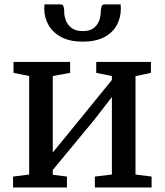

<svg xmlns="http://www.w3.org/2000/svg" viewBox="-20 -826 726 846"><path d="M37.5 0V-48L108.5 -57V-491L39.5 -505V-553H289V-505L212.5 -491V-154L284 -241.5L473 -473.5V-491L404 -505V-553H645V-505L577 -490.5V-57L648 -48V0H398V-48L473 -57V-398.5L396.5 -299.5L212.5 -77V-56L275 -48V0ZM247.5 -806.5Q258 -806.5 260.5 -795.5Q263 -784.5 263 -772.5Q263 -755.5 270.2 -736Q277.5 -716.5 295.5 -702.8Q313.5 -689 345.5 -689Q376.5 -689 393.5 -702.8Q410.5 -716.5 417.2 -736Q424 -755.5 424 -772.5Q424 -784.5 427 -795.5Q430 -806.5 440 -806.5H511.5Q511.5 -802.5 512 -797.5Q512.5 -792.5 512.5 -788.5Q512.5 -748.5 494.5 -715.2Q476.5 -682 439 -662.2Q401.5 -642.5 344.5 -642.5Q288.5 -642.5 250.8 -662.2Q213 -682 194 -715.2Q175 -748.5 175 -788.5Q175 -793 175.5 -797.5Q176 -802 176 -806.5Z"/></svg>

Font: Merriweather 24pt
Style: Regular
Weight: 400
Designer: Eben Sorkin
Foundry: Eben Sorkin
Version: Version 2.100